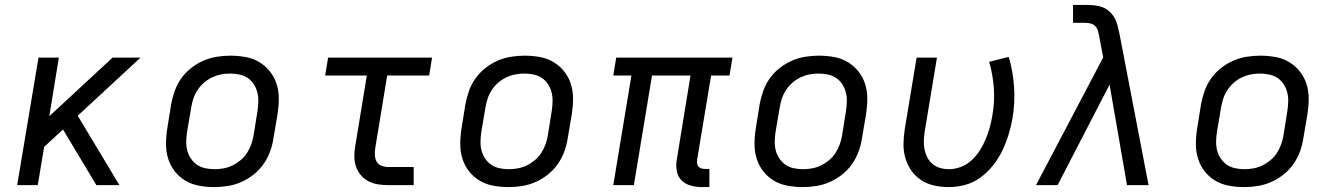

<svg xmlns="http://www.w3.org/2000/svg" viewBox="-20 -755 5440 783"><path d="M50 0 137 -520H220L181 -281L439 -520H553L297 -283L467 0H373L237 -227L160 -156L134 0Z M854 8Q823 8 792.5 2.5Q762 -3 736.5 -18Q711 -33 693 -56Q675 -79 666 -107.5Q657 -136 657 -167Q657 -198 662 -230L678 -330Q683 -357 692.5 -384Q702 -411 719 -435Q736 -459 759.5 -477.5Q783 -496 809.5 -507.5Q836 -519 864 -523.5Q892 -528 919 -528Q951 -528 981.5 -522.5Q1012 -517 1037 -502Q1062 -487 1080.5 -464Q1099 -441 1108 -412.5Q1117 -384 1117 -353Q1117 -322 1112 -290L1095 -190Q1091 -163 1081 -136Q1071 -109 1054 -85Q1037 -61 1013.5 -42.5Q990 -24 963.5 -12.5Q937 -1 909 3.5Q881 8 854 8ZM855 -65Q873 -65 892 -68.5Q911 -72 928.5 -80.5Q946 -89 961.5 -102Q977 -115 987.5 -131.5Q998 -148 1004.5 -166Q1011 -184 1014 -202L1030 -302Q1033 -322 1033.5 -341Q1034 -360 1029.5 -378Q1025 -396 1015 -411.5Q1005 -427 990 -437Q975 -447 956.5 -451Q938 -455 918 -455Q900 -455 881.5 -451.5Q863 -448 845 -439.5Q827 -431 812 -418Q797 -405 786 -388.5Q775 -372 769 -354Q763 -336 760 -318L743 -218Q740 -198 739.5 -179Q739 -160 743.5 -142Q748 -124 758.5 -108.5Q769 -93 783.5 -83Q798 -73 817 -69Q836 -65 855 -65Z M1563 0Q1541 0 1520 -3.5Q1499 -7 1481.5 -16.5Q1464 -26 1451 -41.5Q1438 -57 1431.5 -76.5Q1425 -96 1425 -117.5Q1425 -139 1429 -161L1476 -447H1306L1318 -520H1742L1730 -447H1559L1510 -149Q1508 -135 1509 -120.5Q1510 -106 1516.5 -95Q1523 -84 1536 -79Q1549 -74 1563 -74H1667V0Z M2054 8Q2023 8 1992.5 2.5Q1962 -3 1936.5 -18Q1911 -33 1893 -56Q1875 -79 1866 -107.5Q1857 -136 1857 -167Q1857 -198 1862 -230L1878 -330Q1883 -357 1892.5 -384Q1902 -411 1919 -435Q1936 -459 1959.5 -477.5Q1983 -496 2009.5 -507.5Q2036 -519 2064 -523.5Q2092 -528 2119 -528Q2151 -528 2181.5 -522.5Q2212 -517 2237 -502Q2262 -487 2280.5 -464Q2299 -441 2308 -412.5Q2317 -384 2317 -353Q2317 -322 2312 -290L2295 -190Q2291 -163 2281 -136Q2271 -109 2254 -85Q2237 -61 2213.5 -42.5Q2190 -24 2163.5 -12.5Q2137 -1 2109 3.5Q2081 8 2054 8ZM2055 -65Q2073 -65 2092 -68.5Q2111 -72 2128.5 -80.5Q2146 -89 2161.5 -102Q2177 -115 2187.5 -131.5Q2198 -148 2204.5 -166Q2211 -184 2214 -202L2230 -302Q2233 -322 2233.5 -341Q2234 -360 2229.5 -378Q2225 -396 2215 -411.5Q2205 -427 2190 -437Q2175 -447 2156.5 -451Q2138 -455 2118 -455Q2100 -455 2081.5 -451.5Q2063 -448 2045 -439.5Q2027 -431 2012 -418Q1997 -405 1986 -388.5Q1975 -372 1969 -354Q1963 -336 1960 -318L1943 -218Q1940 -198 1939.5 -179Q1939 -160 1943.5 -142Q1948 -124 1958.5 -108.5Q1969 -93 1983.5 -83Q1998 -73 2017 -69Q2036 -65 2055 -65Z M2843 8Q2820 8 2797.5 2Q2775 -4 2759.5 -19.5Q2744 -35 2740 -58Q2736 -81 2740 -104L2796 -447H2639L2565 0H2481L2555 -447H2481L2493 -520H2967L2955 -447H2880L2823 -104Q2822 -96 2823 -88.5Q2824 -81 2828.5 -75.5Q2833 -70 2840.5 -68Q2848 -66 2855 -66H2873V8Z M3254 8Q3223 8 3192.5 2.5Q3162 -3 3136.5 -18Q3111 -33 3093 -56Q3075 -79 3066 -107.5Q3057 -136 3057 -167Q3057 -198 3062 -230L3078 -330Q3083 -357 3092.5 -384Q3102 -411 3119 -435Q3136 -459 3159.5 -477.5Q3183 -496 3209.5 -507.5Q3236 -519 3264 -523.5Q3292 -528 3319 -528Q3351 -528 3381.5 -522.5Q3412 -517 3437 -502Q3462 -487 3480.5 -464Q3499 -441 3508 -412.5Q3517 -384 3517 -353Q3517 -322 3512 -290L3495 -190Q3491 -163 3481 -136Q3471 -109 3454 -85Q3437 -61 3413.5 -42.5Q3390 -24 3363.5 -12.5Q3337 -1 3309 3.5Q3281 8 3254 8ZM3255 -65Q3273 -65 3292 -68.5Q3311 -72 3328.5 -80.5Q3346 -89 3361.5 -102Q3377 -115 3387.5 -131.5Q3398 -148 3404.5 -166Q3411 -184 3414 -202L3430 -302Q3433 -322 3433.5 -341Q3434 -360 3429.5 -378Q3425 -396 3415 -411.5Q3405 -427 3390 -437Q3375 -447 3356.5 -451Q3338 -455 3318 -455Q3300 -455 3281.5 -451.5Q3263 -448 3245 -439.5Q3227 -431 3212 -418Q3197 -405 3186 -388.5Q3175 -372 3169 -354Q3163 -336 3160 -318L3143 -218Q3140 -198 3139.5 -179Q3139 -160 3143.5 -142Q3148 -124 3158.5 -108.5Q3169 -93 3183.5 -83Q3198 -73 3217 -69Q3236 -65 3255 -65Z M3849 8Q3819 8 3789.5 1.5Q3760 -5 3736.5 -20.5Q3713 -36 3696.5 -59.5Q3680 -83 3672 -111Q3664 -139 3664.5 -169Q3665 -199 3670 -230L3718 -520H3801L3751 -218Q3748 -199 3747.5 -180.5Q3747 -162 3750.5 -145Q3754 -128 3762 -112.5Q3770 -97 3783.5 -86Q3797 -75 3814 -70Q3831 -65 3850 -65Q3874 -65 3899 -74.5Q3924 -84 3943 -102Q3962 -120 3976 -142Q3990 -164 4000 -188Q4010 -212 4016.5 -236Q4023 -260 4027 -284Q4037 -341 4033 -396Q4029 -451 4014 -503L4094 -523Q4111 -464 4115.5 -400.5Q4120 -337 4109 -272Q4103 -239 4093 -206Q4083 -173 4068 -141.5Q4053 -110 4030.5 -81.5Q4008 -53 3979 -31.5Q3950 -10 3916 -1Q3882 8 3849 8Z M4205 0 4479 -521 4463 -605V-606Q4461 -617 4458 -628Q4455 -639 4447.5 -647.5Q4440 -656 4428.5 -659Q4417 -662 4405 -662H4356V-735H4405Q4423 -735 4441 -733.5Q4459 -732 4475 -726Q4491 -720 4503.5 -709Q4516 -698 4524.5 -683.5Q4533 -669 4537 -652.5Q4541 -636 4545 -619L4664 0H4576L4505 -410L4293 0Z M5054 8Q5023 8 4992.5 2.5Q4962 -3 4936.5 -18Q4911 -33 4893 -56Q4875 -79 4866 -107.5Q4857 -136 4857 -167Q4857 -198 4862 -230L4878 -330Q4883 -357 4892.5 -384Q4902 -411 4919 -435Q4936 -459 4959.5 -477.5Q4983 -496 5009.5 -507.5Q5036 -519 5064 -523.5Q5092 -528 5119 -528Q5151 -528 5181.5 -522.5Q5212 -517 5237 -502Q5262 -487 5280.5 -464Q5299 -441 5308 -412.5Q5317 -384 5317 -353Q5317 -322 5312 -290L5295 -190Q5291 -163 5281 -136Q5271 -109 5254 -85Q5237 -61 5213.5 -42.5Q5190 -24 5163.5 -12.5Q5137 -1 5109 3.5Q5081 8 5054 8ZM5055 -65Q5073 -65 5092 -68.5Q5111 -72 5128.5 -80.5Q5146 -89 5161.5 -102Q5177 -115 5187.5 -131.5Q5198 -148 5204.5 -166Q5211 -184 5214 -202L5230 -302Q5233 -322 5233.5 -341Q5234 -360 5229.5 -378Q5225 -396 5215 -411.5Q5205 -427 5190 -437Q5175 -447 5156.5 -451Q5138 -455 5118 -455Q5100 -455 5081.5 -451.5Q5063 -448 5045 -439.5Q5027 -431 5012 -418Q4997 -405 4986 -388.5Q4975 -372 4969 -354Q4963 -336 4960 -318L4943 -218Q4940 -198 4939.5 -179Q4939 -160 4943.5 -142Q4948 -124 4958.5 -108.5Q4969 -93 4983.5 -83Q4998 -73 5017 -69Q5036 -65 5055 -65Z"/></svg>

Font: Iosevka SS04 Extended
Style: Italic
Weight: 400
Width: 7
Italic angle: -9°
Monospace: yes
Designer: Belleve Invis
Foundry: Belleve Invis
Version: Version 19.0.0; ttfautohint (v1.8.4)